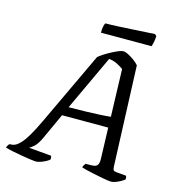

<svg xmlns="http://www.w3.org/2000/svg" viewBox="-155 -964 989 1070"><g transform="rotate(15 339.5 -429.0)"><path d="M147.8 0Q140.8 0 118.5 -3.2Q96.2 -6.3 67.2 -11.1Q38.2 -15.9 11.4 -21.5Q-15.4 -27.2 -31.6 -32.2Q-29.6 -39.5 -25.1 -46.4Q-20.6 -53.3 -16.6 -56H-6.3Q3.4 -56 15.9 -62Q28.4 -68 44.6 -85.1Q60.8 -102.3 81.1 -135.8Q101.4 -169.4 127.2 -224.3L328.1 -650.5Q338.4 -659.5 356.6 -671.4Q374.9 -683.2 395.7 -694.3Q416.5 -705.4 434.4 -712.7Q452.3 -720 461.6 -720Q473.9 -720 491.4 -710.8Q508.9 -701.7 526.4 -688.9Q543.9 -676 554.2 -663.7L576.8 -83.8Q578 -69.8 581.3 -64.9Q584.5 -60 597.8 -58.8L654.4 -53.8Q657.2 -50.5 658.2 -44.8Q659.2 -39 657.6 -32.2Q647.9 -24.6 634 -17.1Q620.1 -9.5 606.5 -4.8Q593 0 581.9 0Q574.7 0 557.3 -2.7Q539.8 -5.3 517.6 -9.9Q495.3 -14.4 473.1 -19Q450.8 -23.5 433 -28.2Q415.2 -32.8 407.2 -35.6Q409 -43.1 413.1 -49.6Q417.3 -56.1 421 -59.7H446.9Q461.7 -59.7 472.8 -62.1Q483.9 -64.5 490.3 -75.5Q496.8 -86.5 495.5 -113.2L490 -287H223.6L155.6 -138.9Q137.5 -99.4 118.8 -83.2Q100.1 -67 92.6 -64.4L221.8 -53.3Q224.5 -50.5 225.7 -44.5Q226.8 -38.4 224.8 -31.4Q216.1 -23.6 201.9 -16.5Q187.6 -9.3 173.4 -4.7Q159.1 0 147.8 0ZM247.3 -339.6Q301.9 -339.8 348.4 -341.2Q394.9 -342.6 430.9 -344.5Q467 -346.4 488.7 -349.1L480.2 -622.3Q461.9 -635.9 440.5 -646Q419.1 -656.1 395.9 -657.9ZM313.8 -787.6Q313.8 -811 317.3 -825.5Q320.8 -840 324.7 -844Q354.5 -844 395.1 -846Q435.6 -848 477.7 -850.5Q519.7 -853 554.2 -855Q588.7 -857 606.8 -858L616.8 -849Q616.5 -830.7 612.6 -812.9Q608.7 -795.1 605.8 -787.6Z"/></g></svg>

Font: Texturina Medium
Style: Italic
Weight: 500
Italic angle: -11°
Designer: Guillermo Torres Carreño
Foundry: Omnibus-Type
Version: Version 1.002